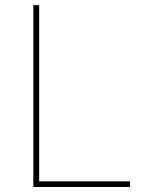

<svg xmlns="http://www.w3.org/2000/svg" viewBox="-20 -748 602 768"><path d="M113.3 0V-727.5H136.7V-22.5H500V0Z"/></svg>

Font: Inter Thin
Style: Regular
Weight: 250
Designer: Rasmus Andersson
Foundry: rsms
Version: Version 4.001;git-66647c0bb